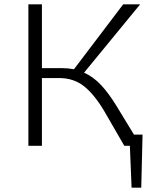

<svg xmlns="http://www.w3.org/2000/svg" viewBox="-20 -678 732 893"><path d="M643 -52 637 195H592L584 0H558L465 -161Q418 -240 370 -277.5Q322 -315 255 -315H175V0H112V-658H175V-361H272Q297 -361 324 -356L553 -658H632L371 -340Q414 -321 450 -282.5Q486 -244 522 -185L603 -52Z"/></svg>

Font: Isabella Sans
Style: Regular
Weight: 400
Designer: Original fonts by Christian Thalmann (Catharsis Fonts), Modifications by Cristiano Sobral
Version: Version 0.002;July 12, 2020;FontCreator 13.0.0.2655 64-bit; 